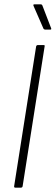

<svg xmlns="http://www.w3.org/2000/svg" viewBox="-20 -862 256 882"><path d="M50 0Q44 0 45 -7L146 -649Q148 -655 154 -655H180Q187 -655 185 -649L84 -7Q83 0 76 0ZM187 -726Q185 -726 182.5 -727.5Q180 -729 179 -732L134 -835Q133 -838 133.5 -840Q134 -842 137 -842H167Q173 -842 175 -836L215 -732Q216 -729 215 -727.5Q214 -726 211 -726Z"/></svg>

Font: Sofia Sans Condensed ExtraLight
Style: Italic
Weight: 250
Italic angle: -9°
Version: Version 4.100